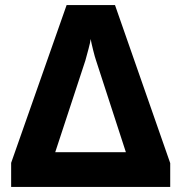

<svg xmlns="http://www.w3.org/2000/svg" viewBox="-20 -738 715 758"><path d="M652 -94V0H24V-95L243 -718H434ZM359 -500Q355 -511 347.5 -541Q340 -571 338 -584Q337 -573 329.5 -545Q322 -517 317 -499L198 -137H477Z"/></svg>

Font: Noto Sans UI ExtraBold
Style: Regular
Weight: 800
Designer: Monotype Design Team
Foundry: Monotype Imaging Inc.
Version: Version 1.001